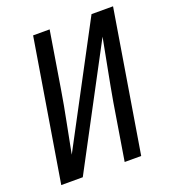

<svg xmlns="http://www.w3.org/2000/svg" viewBox="-134 -837 844 939"><g transform="rotate(-20 288.0 -367.5)"><path d="M24 0H136L462 -613Q447 -533 431.5 -453.5Q416 -374 402 -294L354 0H440L561 -735H449L123 -122Q138 -202 154 -281.5Q170 -361 183 -441L231 -735H145Z"/></g></svg>

Font: Iosevka Sparkle Oblique
Style: Regular
Weight: 400
Italic angle: -9°
Designer: Belleve Invis
Foundry: Belleve Invis
Version: Version 4.5.0; ttfautohint (v1.8.3)